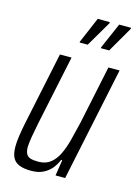

<svg xmlns="http://www.w3.org/2000/svg" viewBox="-110 -761 591 830"><g transform="rotate(15 185.5 -346.5)"><path d="M113 8Q80 8 59.5 -0.5Q39 -9 30 -27.5Q21 -46 21 -76Q21 -97 25 -124.5Q29 -152 36 -186L104 -510H156L91 -201Q83 -162 78.5 -135Q74 -108 73 -89Q73 -69 79 -57.5Q85 -46 98.5 -42Q112 -38 133 -38Q166 -38 187.5 -55Q209 -72 223 -101.5Q237 -131 246.5 -168.5Q256 -206 266 -248L321 -510H371L264 0H221L232 -71H227Q218 -49 203.5 -31.5Q189 -14 167 -3Q145 8 113 8ZM268 -582V-586L318 -701H371V-696L305 -582ZM173 -582V-586L222 -701H276V-696L209 -582Z"/></g></svg>

Font: Saira ExtraCondensed Light
Style: Italic
Weight: 300
Width: 2
Italic angle: -12°
Designer: Hector Gatti with collaboration of the Omnibus-Type team
Foundry: Omnibus-Type
Version: Version 1.101